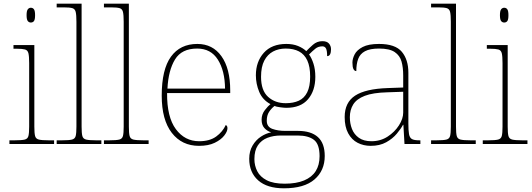

<svg xmlns="http://www.w3.org/2000/svg" viewBox="-20 -780 2884 1040"><path d="M31 0V-20H61Q98 -20 114 -24Q130 -28 134 -43.5Q138 -59 138 -94V-438Q138 -475 134 -491.5Q130 -508 115.5 -512Q101 -516 71 -516H53V-536H166V-94Q166 -59 170 -43.5Q174 -28 190.5 -24Q207 -20 243 -20H273V0ZM147 -658Q137 -658 130.5 -666Q124 -674 124 -698Q124 -721 130.5 -729.5Q137 -738 147 -738Q158 -738 164 -729.5Q170 -721 170 -698Q170 -674 164 -666Q158 -658 147 -658Z M287 0V-20H317Q354 -20 370 -24Q386 -28 390 -43.5Q394 -59 394 -94V-662Q394 -699 390 -715.5Q386 -732 371.5 -736Q357 -740 327 -740H287V-760H422V-94Q422 -59 426 -43.5Q430 -28 446.5 -24Q463 -20 499 -20H529V0Z M543 0V-20H573Q610 -20 626 -24Q642 -28 646 -43.5Q650 -59 650 -94V-662Q650 -699 646 -715.5Q642 -732 627.5 -736Q613 -740 583 -740H543V-760H678V-94Q678 -59 682 -43.5Q686 -28 702.5 -24Q719 -20 755 -20H785V0Z M1058 10Q965 10 910.5 -60.5Q856 -131 856 -262Q856 -404 906 -473Q956 -542 1049 -542Q1132 -542 1179.5 -475.5Q1227 -409 1227 -290V-276H885Q884 -146 932.5 -80.5Q981 -15 1059 -15Q1116 -15 1151 -40.5Q1186 -66 1203 -103Q1208 -100 1210 -96Q1212 -92 1212 -85Q1212 -68 1194.5 -45.5Q1177 -23 1143 -6.5Q1109 10 1058 10ZM1199 -300Q1198 -397 1160 -457Q1122 -517 1048 -517Q964 -517 928 -458Q892 -399 887 -300Z M1518 240Q1427 240 1378.5 197Q1330 154 1330 80Q1330 39 1348 8.5Q1366 -22 1393.5 -40Q1421 -58 1449 -63Q1427 -70 1412 -86.5Q1397 -103 1397 -132Q1397 -161 1415 -184Q1433 -207 1445 -216Q1402 -239 1384 -282.5Q1366 -326 1366 -372Q1366 -446 1409 -494Q1452 -542 1531 -542Q1567 -542 1594 -531Q1621 -520 1639 -503Q1653 -518 1675 -537.5Q1697 -557 1726 -557Q1751 -557 1762 -544Q1773 -531 1773 -513Q1773 -496 1768 -486Q1763 -476 1752 -476Q1752 -505 1746 -517Q1740 -529 1726 -529Q1704 -529 1688.5 -516.5Q1673 -504 1654 -485Q1668 -466 1678 -435Q1688 -404 1688 -364Q1688 -289 1648.5 -242.5Q1609 -196 1531 -196Q1519 -196 1497 -199Q1475 -202 1467 -206Q1450 -193 1437.5 -174Q1425 -155 1425 -126Q1425 -93 1455 -82Q1485 -71 1525 -71H1594Q1665 -71 1702 -37.5Q1739 -4 1739 65Q1739 144 1683.5 192Q1628 240 1518 240ZM1522 215Q1585 215 1627 197.5Q1669 180 1690 147Q1711 114 1711 66Q1711 1 1680.5 -22.5Q1650 -46 1592 -46H1501Q1461 -46 1428.5 -33.5Q1396 -21 1377 7Q1358 35 1358 82Q1358 117 1373.5 147.5Q1389 178 1425 196.5Q1461 215 1522 215ZM1528 -221Q1569 -221 1598.5 -234.5Q1628 -248 1644 -280Q1660 -312 1660 -365Q1660 -419 1644.5 -452.5Q1629 -486 1599.5 -501.5Q1570 -517 1528 -517Q1489 -517 1459 -501Q1429 -485 1411.5 -451.5Q1394 -418 1394 -364Q1394 -290 1432 -255.5Q1470 -221 1528 -221Z M1988 10Q1949 10 1917 -6.5Q1885 -23 1866 -58Q1847 -93 1847 -146Q1847 -225 1903.5 -262Q1960 -299 2081 -303L2164 -306V-371Q2164 -414 2155 -446.5Q2146 -479 2118 -498Q2090 -517 2033 -517Q1984 -517 1957 -502.5Q1930 -488 1920 -460.5Q1910 -433 1910 -395Q1900 -395 1894.5 -406Q1889 -417 1889 -441Q1889 -462 1901 -485.5Q1913 -509 1944.5 -525.5Q1976 -542 2033 -542Q2121 -542 2156.5 -499.5Q2192 -457 2192 -386V-110Q2192 -73 2195.5 -53.5Q2199 -34 2211 -27Q2223 -20 2250 -20H2257V0H2171L2165 -104H2163Q2152 -83 2129.5 -56Q2107 -29 2072 -9.5Q2037 10 1988 10ZM1992 -15Q2041 -15 2079.5 -40Q2118 -65 2141 -101Q2164 -137 2164 -170V-283L2078 -280Q2000 -278 1956 -261Q1912 -244 1893.5 -214.5Q1875 -185 1875 -145Q1875 -111 1886.5 -81.5Q1898 -52 1924 -33.5Q1950 -15 1992 -15Z M2315 0V-20H2345Q2382 -20 2398 -24Q2414 -28 2418 -43.5Q2422 -59 2422 -94V-662Q2422 -699 2418 -715.5Q2414 -732 2399.5 -736Q2385 -740 2355 -740H2315V-760H2450V-94Q2450 -59 2454 -43.5Q2458 -28 2474.5 -24Q2491 -20 2527 -20H2557V0Z M2595 0V-20H2625Q2662 -20 2678 -24Q2694 -28 2698 -43.5Q2702 -59 2702 -94V-438Q2702 -475 2698 -491.5Q2694 -508 2679.5 -512Q2665 -516 2635 -516H2617V-536H2730V-94Q2730 -59 2734 -43.5Q2738 -28 2754.5 -24Q2771 -20 2807 -20H2837V0ZM2711 -658Q2701 -658 2694.5 -666Q2688 -674 2688 -698Q2688 -721 2694.5 -729.5Q2701 -738 2711 -738Q2722 -738 2728 -729.5Q2734 -721 2734 -698Q2734 -674 2728 -666Q2722 -658 2711 -658Z"/></svg>

Font: Noto Rashi Hebrew Thin
Style: Regular
Weight: 250
Version: Version 1.006